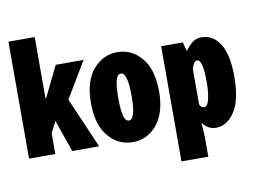

<svg xmlns="http://www.w3.org/2000/svg" viewBox="-96 -917 1660 1252"><g transform="rotate(-10 734.0 -291.5)"><path d="M32.2 0V-774.4H206.1V-368.2H210L309.6 -572.3H494.1L351.6 -334L496.1 0H318.4L244.1 -211.9L206.1 -137.7V0Z M717.8 11.7Q622.1 11.7 557.1 -65.9Q492.2 -143.6 492.2 -286.1Q492.2 -428.7 557.1 -506.3Q622.1 -584 717.8 -584Q814.5 -584 878.9 -506.8Q943.4 -429.7 943.4 -286.1Q943.4 -142.6 878.9 -65.4Q814.5 11.7 717.8 11.7ZM717.8 -131.8Q761.7 -131.8 761.7 -286.1Q761.7 -442.4 717.8 -442.4Q694.3 -442.4 684.1 -404.8Q673.8 -367.2 673.8 -286.1Q673.8 -205.1 684.1 -168.5Q694.3 -131.8 717.8 -131.8Z M1007.8 190.4V-572.3H1151.4L1166 -515.6H1169.9Q1195.3 -549.8 1218.8 -566.9Q1242.2 -584 1275.4 -584Q1353.5 -584 1398.4 -511.2Q1443.4 -438.5 1443.4 -295.9Q1443.4 -141.6 1393.1 -64Q1342.8 13.7 1267.6 13.7Q1217.8 13.7 1179.7 -34.2L1185.5 53.7V190.4ZM1215.8 -131.8Q1226.6 -131.8 1235.8 -144.5Q1245.1 -157.2 1252.4 -195.3Q1259.8 -233.4 1259.8 -292Q1259.8 -440.4 1221.7 -440.4Q1200.2 -440.4 1185.5 -391.6V-156.2Q1196.3 -131.8 1215.8 -131.8Z"/></g></svg>

Font: Gen Shin Gothic Monospace Heavy
Style: Bold
Weight: 800
Designer: [Source Han Sans]
Ryoko NISHIZUKA  (kana & ideographs); Paul D. Hunt (Latin, Greek & Cyrillic); Wenlong ZHANG  (bopomofo
Version: Version 1.002.20150607